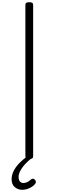

<svg xmlns="http://www.w3.org/2000/svg" viewBox="-20 -1440 535 1755"><path d="M247 14Q230 14 221 8Q212 2 212 -10V-1397Q212 -1409 221 -1414.5Q230 -1420 247 -1420Q265 -1420 274 -1414.5Q283 -1409 283 -1397V-10Q283 2 274 8Q265 14 247 14ZM184 295Q144 295 115 270.5Q86 246 86 197Q86 169 96.5 141.5Q107 114 125.5 88Q144 62 171 37Q198 12 230 -12H281V-5Q257 14 233.5 36Q210 58 191.5 81.5Q173 105 161.5 129.5Q150 154 150 176Q150 206 162.5 219.5Q175 233 194 233Q210 233 228 225Q246 217 265 199Q272 194 280.5 193.5Q289 193 297 201Q306 208 307.5 219Q309 230 304 237Q292 255 271 268Q250 281 227.5 288Q205 295 184 295Z"/></svg>

Font: Playwrite BE WAL Light
Style: Regular
Weight: 300
Version: Version 1.002